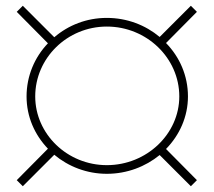

<svg xmlns="http://www.w3.org/2000/svg" viewBox="-20 -650 740 665"><path d="M59 -5 168 -114C217 -73 281 -48 350 -48C420 -48 484 -73 533 -113L641 -5L662 -26L555 -134C602 -182 631 -246 631 -316C631 -388 602 -453 555 -501L662 -609L641 -630L533 -522C484 -563 420 -588 350 -588C280 -588 217 -563 168 -521L59 -630L38 -609L146 -500C100 -452 72 -387 72 -316C72 -246 100 -183 146 -135L38 -26ZM350 -78C213 -78 102 -186 102 -316C102 -449 213 -558 350 -558C488 -558 601 -449 601 -316C601 -186 488 -78 350 -78Z"/></svg>

Font: Chess Sans ExtraLight
Style: Regular
Weight: 275
Designer: Wolf Bōese
Foundry: Wolf Bōese
Version: Version 7.223;Glyphs 3.3 (3306)